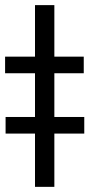

<svg xmlns="http://www.w3.org/2000/svg" viewBox="-52 -726 348 746"><path d="M159.2 0H84V-706.1H159.2ZM-32.2 -505.9H273.4V-441.4H-32.2ZM-30.3 -271.5H275.4V-207H-30.3Z"/></svg>

Font: WEMIX Pretendard Variable
Style: Regular
Weight: 400
Designer: Base glyphs from Inter by Rasmus Andersson; Hangeul glyphs from Noto Sans CJK(Source Han Sans) by Jang Soo-young and Kan
Foundry: Kil Hyung-jin
Version: Version 1.000;Glyphs 3.2 (3208)